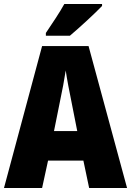

<svg xmlns="http://www.w3.org/2000/svg" viewBox="-20 -947 660 967"><path d="M494 -917V-927H304C280 -883 243 -829 211 -781V-767H332C383 -810 461 -882 494 -917ZM429 0H620L426 -715H192L0 0H192L222 -138H400ZM340 -434 369 -287H252L282 -436C293 -487 305 -551 311 -592C317 -549 330 -483 340 -434Z"/></svg>

Font: Noto Sans Thai Looped Condensed Black
Style: Regular
Weight: 900
Width: 3
Designer: Sasikarn Vongin, Ben Mitchell
Foundry: The Fontpad Ltd
Version: Version 1.001